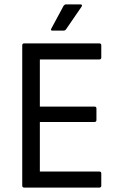

<svg xmlns="http://www.w3.org/2000/svg" viewBox="-20 -852 549 872"><path d="M90 0Q81 0 81 -9V-646Q81 -655 90 -655H431Q440 -655 440 -646V-591Q440 -582 431 -582H161V-368H409Q418 -368 418 -359V-307Q418 -298 409 -298H161V-73H431Q440 -73 440 -64V-9Q440 0 431 0ZM218 -713Q208 -713 213 -722L269 -826Q274 -832 279 -832H345Q357 -832 350 -821L280 -719Q276 -713 269 -713Z"/></svg>

Font: Sofia Sans Semi Condensed
Style: Regular
Weight: 400
Designer: Botio Nikoltchev, Ani Petrova
Foundry: lettersoup
Version: Version 4.100; ttfautohint (v1.8.4.7-5d5b)